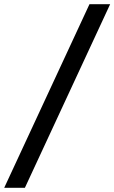

<svg xmlns="http://www.w3.org/2000/svg" viewBox="-56 -789 542 910"><path d="M-36 101 368 -769H466L62 101Z"/></svg>

Font: DM Sans 11pt Medium
Style: Italic
Weight: 500
Italic angle: -10°
Version: Version 4.004;gftools[0.9.30]